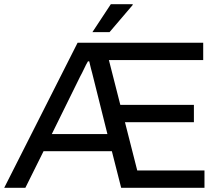

<svg xmlns="http://www.w3.org/2000/svg" viewBox="-23 -888 1043 908"><path d="M-3 0 344 -686H938V-604H492L546 -392H894V-310H568L626 -82H944V0H550L506 -173H183L97 0ZM222 -254H485L417 -526Q415 -535 412.5 -544Q410 -553 407.5 -562.5Q405 -572 403 -581Q401 -590 399 -598H393Q388 -590 383.5 -581Q379 -572 374.5 -562.5Q370 -553 365.5 -544Q361 -535 356 -526ZM414 -736 501 -868H604L605 -865L495 -736Z"/></svg>

Font: Archivo SemiBold
Style: Regular
Weight: 400
Version: Version 2.001